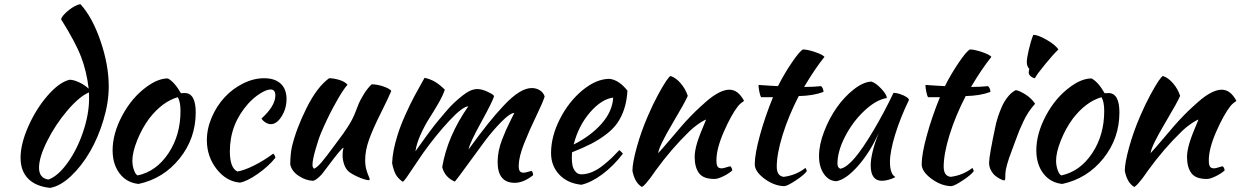

<svg xmlns="http://www.w3.org/2000/svg" viewBox="-20 -851 5977 925"><path d="M314.9 -466.8Q334.5 -466.8 360.8 -454.6Q387.2 -442.4 407.2 -423.8Q397.5 -507.3 370.6 -577.4Q343.8 -647.5 273.9 -758.8Q280.8 -777.8 311.5 -802.2Q342.3 -826.7 367.2 -831.1Q424.3 -769.5 464.1 -653.8Q503.9 -538.1 503.9 -434.1Q503.9 -357.9 478.5 -273.2Q453.1 -188.5 413.3 -119.9Q373.5 -51.3 322 -2.7Q270.5 45.9 221.2 54.2Q152.3 46.9 115.7 9.8Q79.1 -27.3 79.1 -90.8Q79.1 -157.7 116.5 -242.2Q153.8 -326.7 209.5 -390.6Q265.1 -454.6 314.9 -466.8ZM212.9 14.2Q258.8 -2 304.9 -65.7Q351.1 -129.4 380.1 -215.1Q409.2 -300.8 409.2 -377Q409.2 -400.9 408.2 -405.8Q361.8 -385.7 304.4 -318.4Q247.1 -251 207.5 -172.1Q168 -93.3 168 -43Q168 6.8 212.9 14.2Z M647.5 35.2Q590.3 29.3 556.4 -15.1Q522.5 -59.6 522.5 -127Q522.5 -207 568.6 -293.7Q614.7 -380.4 685.5 -432.1Q740.7 -473.1 788.6 -473.1Q820.8 -456.1 851.6 -401.9Q854.5 -401.9 860.6 -402.3Q866.7 -402.8 869.6 -402.8Q922.9 -402.8 922.9 -309.1Q922.9 -184.1 845.2 -87.4Q767.6 9.3 647.5 35.2ZM698.7 -279.8Q664.6 -233.9 641.1 -175.5Q617.7 -117.2 617.7 -77.1Q617.7 -52.7 625.7 -30.8Q633.8 -8.8 643.6 -5.9Q733.4 -25.4 791.5 -112.5Q849.6 -199.7 849.6 -315.9Q849.6 -361.3 836.4 -382.8Q761.2 -360.8 698.7 -279.8Z M976.6 -175.8Q976.6 -231 1000.2 -285.9Q1023.9 -340.8 1061.8 -381.8Q1099.6 -422.9 1150.4 -448.5Q1201.2 -474.1 1252.4 -474.1Q1304.2 -474.1 1332.3 -448Q1360.4 -421.9 1360.4 -374Q1360.4 -328.1 1336.9 -290.5Q1313.5 -252.9 1284.7 -252.9Q1272.5 -252.9 1260.3 -260.3Q1248 -267.6 1239.7 -279.8Q1306.6 -340.8 1306.6 -391.1Q1306.6 -419.9 1283.7 -419.9Q1264.2 -419.9 1233.4 -400.6Q1202.6 -381.3 1175.3 -351.1Q1087.4 -252.4 1087.4 -122.1Q1087.4 -42 1123.5 -24.9Q1153.3 -28.8 1201.9 -52.7Q1250.5 -76.7 1296.4 -110.8Q1300.3 -107.9 1303.5 -101.6Q1306.6 -95.2 1306.6 -90.8Q1273.9 -49.8 1221.9 -13.4Q1169.9 22.9 1135.7 28.8Q1069.8 22.9 1023.2 -37.1Q976.6 -97.2 976.6 -175.8Z M1662.6 -22Q1645.5 -36.1 1637.9 -59.1Q1630.4 -82 1630.4 -103Q1630.4 -124.5 1635.3 -139.2Q1630.4 -139.6 1609.6 -114.3Q1588.9 -88.9 1563 -54.2Q1537.1 -19.5 1530.3 -11.2Q1502.4 18.6 1487.3 20Q1453.1 18.6 1419.7 -3.2Q1386.2 -24.9 1378.4 -58.1Q1378.4 -106 1386.2 -143.1Q1407.2 -231.4 1457.5 -331.8Q1507.8 -432.1 1565.4 -474.1Q1586.9 -474.1 1613.8 -466.3Q1640.6 -458.5 1654.3 -442.9Q1645.5 -433.6 1629.4 -409.7Q1613.3 -385.7 1584 -331.1Q1554.7 -276.4 1527.3 -211.9Q1515.6 -185.1 1500.5 -132.6Q1485.4 -80.1 1485.4 -56.2Q1485.4 -45.4 1492.7 -38.1Q1506.8 -43.5 1528.6 -68.6Q1550.3 -93.8 1594.2 -153.8Q1597.2 -158.2 1611.8 -177.7Q1626.5 -197.3 1634.8 -209Q1643.1 -220.7 1655.5 -239.7Q1668 -258.8 1677 -276.6Q1686 -294.4 1692.4 -311Q1701.7 -335.9 1708.5 -352.3Q1715.3 -368.7 1732.7 -397Q1750 -425.3 1770.5 -444.8Q1796.4 -444.8 1826.2 -434.8Q1856 -424.8 1865.2 -413.1Q1851.6 -379.9 1814.2 -305.4Q1776.9 -231 1758.1 -178.7Q1739.3 -126.5 1739.3 -79.1Q1739.3 -54.2 1744.9 -34.2Q1750.5 -14.2 1755.9 -2.7Q1761.2 8.8 1761.2 13.2Q1761.2 14.6 1760.3 15.6Q1759.3 16.6 1758.3 16.6L1757.3 17.1Q1743.7 17.1 1714.4 5.4Q1685.1 -6.3 1662.6 -22Z M2458 -307.1Q2436 -305.7 2394.3 -262.9Q2352.5 -220.2 2315.4 -170.7Q2278.3 -121.1 2233.2 -58.6Q2188 3.9 2171.4 23.9Q2123 3.4 2110.4 -45.9Q2135.7 -195.3 2236.3 -338.9Q2208 -337.4 2144.3 -269Q2080.6 -200.7 2017.1 -111.8Q1999 -85.9 1975.3 -50Q1951.7 -14.2 1939.2 3.4Q1926.8 21 1920.4 24.9Q1896 7.8 1885.5 -12.9Q1875 -33.7 1869.1 -64.9Q1871.1 -123 1895 -199.2Q1908.7 -244.1 1933.1 -298.3Q1957.5 -352.5 1977.1 -388.9Q1996.6 -425.3 2025.4 -476.1Q2053.2 -470.2 2075.7 -457Q2098.1 -443.8 2123 -418.9Q2114.7 -392.6 2092.3 -353.5Q2069.8 -314.5 2048.1 -280.8Q2026.4 -247.1 2006.6 -203.4Q1986.8 -159.7 1981.4 -122.1Q2003.9 -153.3 2013.2 -166.5Q2022.5 -179.7 2047.4 -213.4Q2072.3 -247.1 2087.2 -264.9Q2102.1 -282.7 2126.2 -311.3Q2150.4 -339.8 2168 -356Q2185.5 -372.1 2206.5 -389.2Q2227.5 -406.2 2245.6 -414.1Q2263.7 -421.9 2279.3 -421.9Q2301.8 -421.9 2329.6 -408.7Q2357.4 -395.5 2360.4 -388.2Q2354.5 -364.3 2298.3 -262.5Q2242.2 -160.6 2237.3 -130.9Q2290.5 -204.1 2329.8 -253.4Q2369.1 -302.7 2408.9 -344.7Q2448.7 -386.7 2481.4 -406.7Q2514.2 -426.8 2542 -426.8Q2563 -426.8 2580.3 -416.3Q2597.7 -405.8 2604 -386.2Q2595.7 -358.4 2563 -291Q2530.3 -223.6 2504.9 -159.4Q2479.5 -95.2 2479 -53.2Q2479 -33.2 2484.6 -26.1Q2490.2 -19 2502.4 -19Q2511.7 -19 2524.7 -23.4Q2537.6 -27.8 2540 -27.8Q2548.3 -22.5 2548.3 -6.8Q2501.5 29.8 2460 29.8Q2377.4 29.8 2377.4 -70.8Q2377.4 -96.7 2382.8 -123.8Q2388.2 -150.9 2398.9 -178.5Q2409.7 -206.1 2418 -225.1Q2426.3 -244.1 2440.2 -271.5Q2454.1 -298.8 2458 -307.1Z M3002.9 -414.1Q3000 -365.2 2987.3 -326.4Q2974.6 -287.6 2954.1 -258.3Q2933.6 -229 2900.1 -203.6Q2866.7 -178.2 2828.4 -158.4Q2790 -138.7 2735.8 -117.2Q2735.8 -113.3 2735.4 -104.2Q2734.9 -95.2 2734.9 -90.8Q2734.9 -70.8 2738 -54.4Q2741.2 -38.1 2752.2 -24.7Q2763.2 -11.2 2780.8 -11.2Q2806.2 -11.2 2832.5 -22.2Q2858.9 -33.2 2884.5 -53.7Q2910.2 -74.2 2926.3 -89.6Q2942.4 -105 2963.9 -127.9Q2973.6 -119.6 2981 -110.8Q2936 -51.8 2882.3 -11.7Q2828.6 28.3 2780.8 39.1Q2712.9 31.7 2673.8 -10.5Q2634.8 -52.7 2634.8 -113.8Q2634.8 -193.8 2677.5 -277.8Q2720.2 -361.8 2786.6 -416.5Q2853 -471.2 2917 -471.2Q2962.9 -465.3 3002.9 -414.1ZM2934.1 -380.9Q2877.9 -373.5 2822.5 -309.6Q2767.1 -245.6 2743.7 -154.8Q2826.7 -196.3 2878.7 -255.6Q2930.7 -314.9 2934.1 -380.9Z M3210.4 -484.9Q3236.3 -476.6 3259.5 -449.5Q3282.7 -422.4 3293.5 -389.2Q3282.7 -362.3 3219 -254.9Q3155.3 -147.5 3150.9 -112.8Q3173.3 -137.2 3223.4 -196.3Q3273.4 -255.4 3283.7 -266.1Q3310.1 -294.4 3330.3 -314.2Q3350.6 -334 3382.1 -361.6Q3413.6 -389.2 3442.1 -404.1Q3470.7 -418.9 3493.7 -418.9Q3536.1 -418.9 3564.5 -365.2Q3564.5 -364.3 3561.3 -362.3Q3558.1 -360.4 3550.8 -354.7Q3543.5 -349.1 3535.6 -339.8Q3502.4 -296.9 3467 -215.8Q3431.6 -134.8 3431.6 -79.1Q3431.6 -55.7 3437.5 -47.9Q3443.4 -40 3456.5 -40Q3464.4 -40 3479.5 -44.9Q3494.6 -49.8 3498.5 -49.8Q3502 -47.9 3504.9 -41.3Q3507.8 -34.7 3507.8 -29.8Q3491.7 -15.1 3465.1 -2Q3438.5 11.2 3421.9 11.2Q3368.2 11.2 3347.4 -17.1Q3326.7 -45.4 3326.7 -95.2Q3326.7 -122.6 3338.1 -161.4Q3349.6 -200.2 3381.8 -274.9Q3379.9 -274.9 3368.7 -269Q3357.4 -263.2 3337.9 -249Q3318.4 -234.9 3300.8 -217.8Q3213.9 -133.3 3139.6 -30.8Q3122.1 -5.4 3112.3 7.6Q3102.5 20.5 3091.6 33Q3080.6 45.4 3072.8 49.8Q3038.1 29.8 3026.9 -27.8Q3026.9 -66.4 3047.9 -142.1Q3068.8 -217.8 3101.6 -293Q3125 -347.7 3149.4 -392.8Q3173.8 -438 3189 -460.2Q3204.1 -482.4 3210.4 -484.9Z M3704.1 -382.8H3647Q3642.6 -388.7 3638.4 -408.4Q3634.3 -428.2 3634.3 -441.9Q3648.4 -440.9 3680.7 -438.7Q3712.9 -436.5 3728 -436Q3757.8 -495.1 3794.7 -549.3Q3831.5 -603.5 3848.1 -612.8Q3869.1 -612.8 3905.8 -600.6Q3942.4 -588.4 3952.1 -577.1Q3905.3 -519 3854 -432.1Q3898.9 -432.1 3936 -436Q3947.3 -424.8 3947.3 -408.2Q3898.4 -389.6 3828.1 -388.2Q3778.8 -292.5 3750.5 -201.2Q3722.2 -109.9 3722.2 -47.9Q3722.2 -3.4 3755.4 1Q3814.9 -6.3 3860.4 -42Q3865.7 -33.2 3867.2 -26.9Q3856 -9.8 3815.4 17.3Q3774.9 44.4 3758.3 45.9Q3709 44.4 3662.6 9.8Q3616.2 -24.9 3616.2 -60.1Q3616.2 -108.4 3641.1 -199.2Q3666 -290 3704.1 -382.8Z M4284.7 -403.8Q4298.3 -403.8 4316.2 -397.9Q4334 -392.1 4346.7 -383.8Q4359.4 -375.5 4358.9 -369.1Q4317.9 -284.7 4292.7 -202.9Q4267.6 -121.1 4267.6 -70.8Q4267.6 -12.2 4293.9 2Q4281.7 9.3 4262.7 14.6Q4243.7 20 4229 20Q4174.8 20 4174.8 -54.2Q4174.8 -110.8 4212.9 -210Q4172.4 -118.2 4113.8 -51.8Q4055.2 14.6 4008.8 22Q3972.2 20.5 3949 -13.4Q3925.8 -47.4 3925.8 -99.1Q3925.8 -153.3 3950.2 -217Q3974.6 -280.8 4011 -332.5Q4047.4 -384.3 4093 -420.2Q4138.7 -456.1 4177.7 -458Q4197.8 -452.6 4224.4 -425Q4251 -397.5 4252.9 -378.9Q4201.2 -370.6 4144.8 -317.9Q4088.4 -265.1 4051.5 -193.6Q4014.6 -122.1 4014.6 -62Q4014.6 -43 4028.8 -38.1Q4058.1 -43.9 4096.2 -87.9Q4134.3 -131.8 4188 -222.2Q4237.8 -305.7 4284.7 -403.8Z M4508.3 -382.8H4451.2Q4446.8 -388.7 4442.6 -408.4Q4438.5 -428.2 4438.5 -441.9Q4452.6 -440.9 4484.9 -438.7Q4517.1 -436.5 4532.2 -436Q4562 -495.1 4598.9 -549.3Q4635.7 -603.5 4652.3 -612.8Q4673.3 -612.8 4710 -600.6Q4746.6 -588.4 4756.3 -577.1Q4709.5 -519 4658.2 -432.1Q4703.1 -432.1 4740.2 -436Q4751.5 -424.8 4751.5 -408.2Q4702.6 -389.6 4632.3 -388.2Q4583 -292.5 4554.7 -201.2Q4526.4 -109.9 4526.4 -47.9Q4526.4 -3.4 4559.6 1Q4619.1 -6.3 4664.6 -42Q4669.9 -33.2 4671.4 -26.9Q4660.2 -9.8 4619.6 17.3Q4579.1 44.4 4562.5 45.9Q4513.2 44.4 4466.8 9.8Q4420.4 -24.9 4420.4 -60.1Q4420.4 -108.4 4445.3 -199.2Q4470.2 -290 4508.3 -382.8Z M4745.1 -66.9Q4745.1 -100.6 4778.8 -256.8Q4782.2 -271 4788.3 -289.6Q4794.4 -308.1 4805.7 -334.7Q4816.9 -361.3 4835 -384Q4853 -406.7 4874 -417Q4894.5 -412.6 4921.9 -395Q4949.2 -377.4 4966.8 -351.1Q4949.2 -331.5 4935.5 -311Q4921.9 -290.5 4910.2 -265.6Q4898.4 -240.7 4891.4 -223.6Q4884.3 -206.5 4872.3 -173.6Q4860.4 -140.6 4854 -124Q4824.7 -47.4 4823.7 -15.1Q4823.7 4.9 4822.8 11.5Q4821.8 18.1 4817.9 18.1Q4813 18.1 4802 12.9Q4791 7.8 4777.8 -2Q4764.6 -11.7 4754.9 -29.1Q4745.1 -46.4 4745.1 -66.9ZM4936 -501Q4936 -507.3 4939 -519Q4926.8 -531.2 4926.8 -551.8Q4926.8 -569.8 4936.3 -611.1Q4945.8 -652.3 4958 -683.1Q4981 -683.1 5022.5 -659.2Q5064 -635.3 5079.1 -612.8Q5056.2 -591.3 5014.6 -540.8Q4973.1 -490.2 4965.8 -474.1Q4953.6 -476.1 4944.8 -484.4Q4936 -492.7 4936 -501Z M5097.7 35.2Q5040.5 29.3 5006.6 -15.1Q4972.7 -59.6 4972.7 -127Q4972.7 -207 5018.8 -293.7Q5064.9 -380.4 5135.7 -432.1Q5190.9 -473.1 5238.8 -473.1Q5271 -456.1 5301.8 -401.9Q5304.7 -401.9 5310.8 -402.3Q5316.9 -402.8 5319.8 -402.8Q5373 -402.8 5373 -309.1Q5373 -184.1 5295.4 -87.4Q5217.8 9.3 5097.7 35.2ZM5148.9 -279.8Q5114.7 -233.9 5091.3 -175.5Q5067.9 -117.2 5067.9 -77.1Q5067.9 -52.7 5075.9 -30.8Q5084 -8.8 5093.8 -5.9Q5183.6 -25.4 5241.7 -112.5Q5299.8 -199.7 5299.8 -315.9Q5299.8 -361.3 5286.6 -382.8Q5211.4 -360.8 5148.9 -279.8Z M5582.5 -484.9Q5608.4 -476.6 5631.6 -449.5Q5654.8 -422.4 5665.5 -389.2Q5654.8 -362.3 5591.1 -254.9Q5527.3 -147.5 5522.9 -112.8Q5545.4 -137.2 5595.5 -196.3Q5645.5 -255.4 5655.8 -266.1Q5682.1 -294.4 5702.4 -314.2Q5722.7 -334 5754.2 -361.6Q5785.6 -389.2 5814.2 -404.1Q5842.8 -418.9 5865.7 -418.9Q5908.2 -418.9 5936.5 -365.2Q5936.5 -364.3 5933.3 -362.3Q5930.2 -360.4 5922.9 -354.7Q5915.5 -349.1 5907.7 -339.8Q5874.5 -296.9 5839.1 -215.8Q5803.7 -134.8 5803.7 -79.1Q5803.7 -55.7 5809.6 -47.9Q5815.4 -40 5828.6 -40Q5836.4 -40 5851.6 -44.9Q5866.7 -49.8 5870.6 -49.8Q5874 -47.9 5877 -41.3Q5879.9 -34.7 5879.9 -29.8Q5863.8 -15.1 5837.2 -2Q5810.5 11.2 5793.9 11.2Q5740.2 11.2 5719.5 -17.1Q5698.7 -45.4 5698.7 -95.2Q5698.7 -122.6 5710.2 -161.4Q5721.7 -200.2 5753.9 -274.9Q5752 -274.9 5740.7 -269Q5729.5 -263.2 5710 -249Q5690.4 -234.9 5672.9 -217.8Q5585.9 -133.3 5511.7 -30.8Q5494.1 -5.4 5484.4 7.6Q5474.6 20.5 5463.6 33Q5452.6 45.4 5444.8 49.8Q5410.2 29.8 5398.9 -27.8Q5398.9 -66.4 5419.9 -142.1Q5440.9 -217.8 5473.6 -293Q5497.1 -347.7 5521.5 -392.8Q5545.9 -438 5561 -460.2Q5576.2 -482.4 5582.5 -484.9Z"/></svg>

Font: Kaushan Script
Style: Regular
Weight: 400
Designer: Pablo Impallari
Foundry: Pablo Impallari
Version: Version 1.002